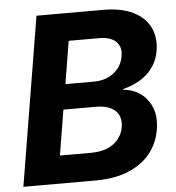

<svg xmlns="http://www.w3.org/2000/svg" viewBox="-52 -777 756 825"><g transform="rotate(-5 326.0 -364.0)"><path d="M15.6 0 135.7 -727.5H422.4Q501.5 -727.5 552.2 -702.4Q603 -677.2 624.5 -633.1Q646 -588.9 636.7 -531.7Q629.9 -491.7 607.9 -461.2Q585.9 -430.7 552.5 -410.6Q519 -390.6 478.5 -380.9V-378.4Q521 -374.5 553.5 -351.6Q585.9 -328.6 601.6 -288.8Q617.2 -249 607.9 -193.8Q598.6 -136.7 563.5 -93Q528.3 -49.3 469 -24.7Q409.7 0 327.1 0ZM183.6 -120.1H315.9Q377.9 -120.1 414.8 -147.2Q451.7 -174.3 459 -219.7Q463.9 -249 453.4 -270.5Q442.9 -292 418.2 -303.7Q393.6 -315.4 356.4 -315.4H215.8ZM233.9 -423.8H357.9Q390.1 -423.8 417.2 -435.8Q444.3 -447.8 462.2 -470Q480 -492.2 484.9 -522.5Q491.7 -561.5 468.5 -584.7Q445.3 -607.9 394.5 -607.9H264.2Z"/></g></svg>

Font: Inter 24pt
Style: Bold Italic
Weight: 700
Italic angle: -9.3988°
Version: Version 4.001;git-66647c0bb